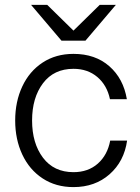

<svg xmlns="http://www.w3.org/2000/svg" viewBox="-20 -752 571 784"><path d="M42 -260Q42 -337 71 -399Q100 -461 154 -496.5Q208 -532 280 -532Q369 -532 426.5 -481.5Q484 -431 498 -347H429Q417 -404 377.5 -437.5Q338 -471 280 -471Q200 -471 155.5 -412Q111 -353 111 -260Q111 -167 155.5 -108Q200 -49 280 -49Q340 -49 379.5 -84Q419 -119 430 -178H499Q487 -93 427.5 -40.5Q368 12 280 12Q208 12 154 -23.5Q100 -59 71 -121Q42 -183 42 -260ZM107 -732H173L280 -627L387 -732H453L329 -586H231Z"/></svg>

Font: Aspekta 300
Style: Regular
Weight: 300
Designer: Ivo Dolenc
Version: Version 2.000